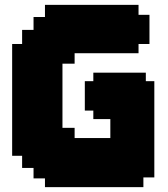

<svg xmlns="http://www.w3.org/2000/svg" viewBox="-20 -770 690 790"><path d="M364 -280V-315H329V-436H364V-471H580V-436H615V-40H570V0H165V-36H118V-79H71V-129H30V-589H71V-647H118V-700H165V-750H550V-709H595V-589H550V-551H287V-508H237V-244H287V-202H434V-280Z"/></svg>

Font: DNF Bit Bit TTF
Style: Regular
Weight: 400
Designer: Kim So-Yeon
Foundry: NEOPLE Inc.
Version: Version 1.000;September 28, 2022;FontCreator 14.0.0.2872 64-